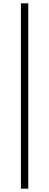

<svg xmlns="http://www.w3.org/2000/svg" viewBox="-20 -851 294 1148"><path d="M105 277H149V-831H105Z"/></svg>

Font: Noto Sans TC Light
Style: Regular
Weight: 300
Designer: Ryoko NISHIZUKA 西塚涼子 (kana, bopomofo & ideographs); Paul D. Hunt (Latin, Greek & Cyrillic); Sandoll Communications 산돌커뮤니
Foundry: Adobe
Version: Version 2.004;hotconv 1.0.118;makeotfexe 2.5.65603